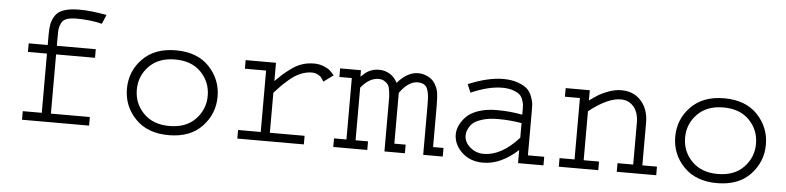

<svg xmlns="http://www.w3.org/2000/svg" viewBox="-41 -809 4184 1022"><g transform="rotate(5 2051.0 -298.0)"><path d="M94.7 -408.2H196.3V-462.9Q196.3 -498 200.7 -520.5Q205.1 -543 219.7 -565.9Q234.4 -588.9 266.6 -599.6Q298.8 -610.4 349.6 -610.4Q410.2 -610.4 494.1 -594.7L473.6 -545.9Q411.1 -561.5 336.9 -561.5Q303.7 -561.5 284.2 -554.2Q264.6 -546.9 256.3 -529.3Q248 -511.7 246.6 -499Q245.1 -486.3 245.1 -460V-408.2H453.1V-362.3H245.1V-45.9H453.1V0H94.7V-45.9H196.3V-362.3H94.7Z M636.7 -212.9Q636.7 -306.6 701.2 -373Q765.6 -439.5 878.9 -439.5Q994.1 -439.5 1057.6 -372.1Q1121.1 -304.7 1121.1 -212.9Q1121.1 -121.1 1057.6 -53.7Q994.1 13.7 878.9 13.7Q765.6 13.7 701.2 -53.2Q636.7 -120.1 636.7 -212.9ZM878.9 -35.2Q967.8 -35.2 1018.1 -87.9Q1068.4 -140.6 1068.4 -212.9Q1068.4 -286.1 1018.1 -338.4Q967.8 -390.6 878.9 -390.6Q791 -390.6 740.2 -338.4Q689.5 -286.1 689.5 -212.9Q689.5 -139.6 740.2 -87.4Q791 -35.2 878.9 -35.2Z M1252.9 -419.9H1415V-322.3Q1439.5 -346.7 1453.6 -359.4Q1467.8 -372.1 1496.1 -393.1Q1524.4 -414.1 1554.2 -423.8Q1584 -433.6 1617.2 -433.6Q1645.5 -433.6 1668.5 -424.3Q1691.4 -415 1702.1 -405.8Q1712.9 -396.5 1726.6 -379.9L1674.8 -341.8Q1670.9 -345.7 1670.9 -348.6Q1663.1 -360.4 1658.7 -365.7Q1654.3 -371.1 1640.6 -377.9Q1627 -384.8 1609.4 -384.8Q1580.1 -384.8 1549.8 -372.1Q1519.5 -359.4 1491.2 -335Q1462.9 -310.5 1449.2 -296.4Q1435.5 -282.2 1415 -259.8V-45.9H1600.6V0H1245.1V-45.9H1366.2V-374H1252.9Z M1757.8 -419.9H1869.1V-385.7L1881.8 -396.5Q1916 -430.7 1965.8 -430.7Q1997.1 -430.7 2023.4 -414.6Q2049.8 -398.4 2063.5 -369.1Q2116.2 -430.7 2174.8 -430.7Q2200.2 -430.7 2224.6 -418.9Q2249 -407.2 2261.7 -388.7Q2276.4 -367.2 2281.7 -343.3Q2287.1 -319.3 2287.1 -265.6V-45.9H2342.8V0H2238.3V-265.6Q2238.3 -293.9 2237.3 -308.1Q2236.3 -322.3 2231 -342.8Q2225.6 -363.3 2211.9 -372.6Q2198.2 -381.8 2175.8 -381.8Q2126 -381.8 2080.1 -317.4V-45.9H2140.6V0H2031.2V-269.5Q2031.2 -289.1 2030.8 -298.8Q2030.3 -308.6 2027.3 -327.1Q2024.4 -345.7 2018.1 -355.5Q2011.7 -365.2 1998.5 -373.5Q1985.4 -381.8 1966.8 -381.8Q1917 -381.8 1873 -327.1V-45.9H1939.5V0H1757.8V-45.9H1824.2V-374H1757.8Z M2793.9 -289.1V-45.9H2880.9V0H2745.1V-70.3Q2654.3 13.7 2558.6 13.7Q2489.3 13.7 2445.3 -28.3Q2401.4 -70.3 2401.4 -124Q2401.4 -146.5 2411.6 -169.9Q2421.9 -193.4 2443.8 -217.3Q2465.8 -241.2 2508.3 -256.3Q2550.8 -271.5 2608.4 -271.5Q2680.7 -271.5 2745.1 -258.8V-289.1Q2745.1 -302.7 2744.1 -312Q2743.2 -321.3 2737.3 -338.4Q2731.4 -355.5 2719.7 -365.7Q2708 -376 2684.1 -384.3Q2660.2 -392.6 2627 -392.6Q2553.7 -392.6 2460 -351.6L2441.4 -395.5Q2546.9 -439.5 2627.9 -439.5Q2674.8 -439.5 2708.5 -426.8Q2742.2 -414.1 2758.3 -398.4Q2774.4 -382.8 2783.2 -357.9Q2792 -333 2793 -320.3Q2793.9 -307.6 2793.9 -289.1ZM2745.1 -135.7V-213.9Q2683.6 -224.6 2618.2 -224.6Q2573.2 -224.6 2539.6 -214.8Q2505.9 -205.1 2490.2 -192.9Q2474.6 -180.7 2465.8 -163.6Q2457 -146.5 2455.6 -138.2Q2454.1 -129.9 2454.1 -123Q2454.1 -86.9 2485.4 -60.1Q2516.6 -33.2 2557.6 -33.2Q2653.3 -33.2 2745.1 -135.7Z M2962.9 -419.9H3091.8V-365.2Q3123 -387.7 3140.6 -398.4Q3158.2 -409.2 3192.4 -421.9Q3226.6 -434.6 3259.8 -434.6Q3326.2 -434.6 3365.7 -389.6Q3405.3 -344.7 3405.3 -273.4V-45.9H3483.4V0H3272.5V-45.9H3356.4V-269.5Q3356.4 -323.2 3330.1 -354.5Q3303.7 -385.7 3260.7 -385.7Q3190.4 -385.7 3091.8 -307.6V-45.9H3173.8V0H2962.9V-45.9H3043V-374H2962.9Z M3566.4 -212.9Q3566.4 -306.6 3630.9 -373Q3695.3 -439.5 3808.6 -439.5Q3923.8 -439.5 3987.3 -372.1Q4050.8 -304.7 4050.8 -212.9Q4050.8 -121.1 3987.3 -53.7Q3923.8 13.7 3808.6 13.7Q3695.3 13.7 3630.9 -53.2Q3566.4 -120.1 3566.4 -212.9ZM3808.6 -35.2Q3897.5 -35.2 3947.8 -87.9Q3998 -140.6 3998 -212.9Q3998 -286.1 3947.8 -338.4Q3897.5 -390.6 3808.6 -390.6Q3720.7 -390.6 3669.9 -338.4Q3619.1 -286.1 3619.1 -212.9Q3619.1 -139.6 3669.9 -87.4Q3720.7 -35.2 3808.6 -35.2Z"/></g></svg>

Font: Thabit
Style: Regular
Weight: 500
Designer: Regenerated by Nadim Shaikli
Foundry: MAK Alagha
Version: 0.01